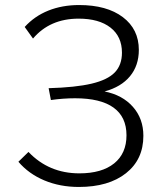

<svg xmlns="http://www.w3.org/2000/svg" viewBox="-20 -731 654 762"><path d="M549 -192Q549 -98 480 -43.5Q411 11 293 11Q218 11 156 -15Q94 -41 53 -89L93 -128Q174 -43 295 -43Q384 -43 433 -82.5Q482 -122 482 -194Q482 -267 430.5 -304Q379 -341 278 -341Q231 -341 182 -334L173 -381Q280 -384 343.5 -399Q407 -414 435.5 -443.5Q464 -473 464 -522Q464 -586 418.5 -621.5Q373 -657 292 -657Q178 -657 111 -578L78 -624Q117 -667 172 -689Q227 -711 294 -711Q404 -711 467.5 -663Q531 -615 531 -533Q531 -471 496 -428.5Q461 -386 395 -368Q466 -354 507.5 -307Q549 -260 549 -192Z"/></svg>

Font: KoHo
Style: Regular
Weight: 400
Version: Version 1.000; ttfautohint (v1.6)